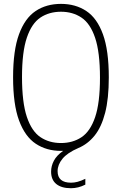

<svg xmlns="http://www.w3.org/2000/svg" viewBox="-20 -769 628 990"><path d="M346 201.5Q297 201.5 270.2 179.8Q243.5 158 243.5 116Q243.5 87 257.8 59.8Q272 32.5 305.5 9H294.5Q220 9 164.5 -27.8Q109 -64.5 78.2 -147.8Q47.5 -231 47.5 -370Q47.5 -509 78 -592.2Q108.5 -675.5 163.8 -712.2Q219 -749 294.5 -749Q369.5 -749 425 -712.2Q480.5 -675.5 510.8 -592.2Q541 -509 541 -370Q541 -260 522 -186.8Q503 -113.5 467.8 -69.8Q432.5 -26 383.5 -5.5Q327 19 302 49.8Q277 80.5 277 113.5Q277 173 346.5 173Q362.5 173 379.8 168.5Q397 164 420 153V183Q383.5 201.5 346 201.5ZM294.5 -31.5Q355 -31.5 400.2 -61.5Q445.5 -91.5 470.5 -165Q495.5 -238.5 495.5 -368Q495.5 -499.5 470.5 -573.8Q445.5 -648 400.2 -678.2Q355 -708.5 294.5 -708.5Q233.5 -708.5 188.5 -678.5Q143.5 -648.5 118.5 -575Q93.5 -501.5 93.5 -372Q93.5 -240.5 118.5 -166.2Q143.5 -92 188.5 -61.8Q233.5 -31.5 294.5 -31.5Z"/></svg>

Font: Encode Sans Condensed ExtraLight
Style: Regular
Weight: 200
Width: 3
Designer: Multiple Designers
Foundry: Impallari Type
Version: Version 3.000; ttfautohint (v1.8.3) -l 8 -r 50 -G 200 -x 14 